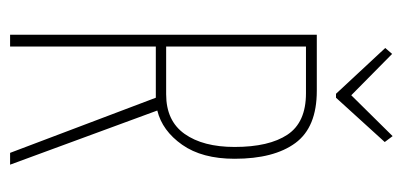

<svg xmlns="http://www.w3.org/2000/svg" viewBox="-234 -584 817 390"><g transform="rotate(90 175.0 -388.5)"><path d="M50 0V-623H164Q238 -623 270 -579.5Q302 -536 302 -456Q302 -390 273.5 -349.5Q245 -309 204 -299L314 0H290L178 -296H74V0ZM74 -317H171Q225 -317 251.5 -354.5Q278 -392 278 -456Q278 -526 253 -563.5Q228 -601 169 -601H74ZM256 -777 268 -761 178 -662H170L77 -762L89 -776L173 -693Z"/></g></svg>

Font: Inconsolata ExtraCondensed ExtraLight
Style: Regular
Weight: 200
Width: 2
Monospace: yes
Designer: Raph Levien, Cyreal, Brenton Simpson
Foundry: Raph Levien, Cyreal, Google
Version: Version 3.001; ttfautohint (v1.8.2.53-6de2)